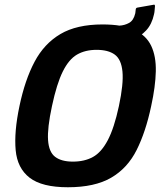

<svg xmlns="http://www.w3.org/2000/svg" viewBox="-20 -781 678 809"><path d="M62 -334Q85 -444 125.5 -520.5Q166 -597 234.5 -637.5Q303 -678 412 -678Q497 -678 546.5 -655Q596 -632 617 -588Q638 -544 636.5 -480Q635 -416 617 -334Q594 -225 555.5 -148.5Q517 -72 448 -32Q379 8 266 8Q157 8 105 -32Q53 -72 46 -148.5Q39 -225 62 -334ZM199 -334Q179 -241 182.5 -190.5Q186 -140 212.5 -120Q239 -100 287 -100Q336 -100 371.5 -119.5Q407 -139 434 -190Q461 -241 481 -334Q501 -428 496 -479.5Q491 -531 463.5 -551Q436 -571 387 -571Q339 -571 304.5 -551Q270 -531 244.5 -479.5Q219 -428 199 -334ZM627 -761Q633 -763 633 -755Q632 -746 631.5 -737.5Q631 -729 629 -721Q620 -679 596 -653Q572 -627 538.5 -615Q505 -603 467 -601Q460 -601 462 -607L475 -667Q475 -673 483 -673Q505 -674 524 -684.5Q543 -695 550 -725Q551 -729 551 -733.5Q551 -738 552 -742Q553 -748 559 -749Z"/></svg>

Font: Glory
Style: Bold Italic
Weight: 700
Italic angle: -12°
Version: Version 1.011